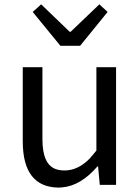

<svg xmlns="http://www.w3.org/2000/svg" viewBox="-20 -853 646 886"><path d="M250 12.7Q85.9 10.7 85 -199.2V-543H175.8V-210Q175.8 -93.8 238.3 -72.3Q255.9 -66.4 278.3 -66.4Q340.8 -66.4 395.5 -123Q409.2 -138.7 424.8 -158.2V-543H515.6V0H440.4L432.6 -85H429.7Q351.6 4.9 266.6 11.7Q257.8 12.7 250 12.7ZM258.8 -641.6 130.9 -797.9 169.9 -833 301.8 -706.1H305.7L438.5 -833L476.6 -797.9L349.6 -641.6Z"/></svg>

Font: Taipei Sans TC Beta
Style: Regular
Weight: 400
Designer: JT Foundry
Foundry: JT Foundry
Version: Version 1.000